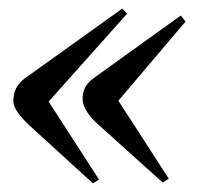

<svg xmlns="http://www.w3.org/2000/svg" viewBox="-20 -567 473 446"><path d="M48 -276 196 -141 210 -150 93 -331 275 -535 264 -547 39 -386C18 -371 11 -353 11 -332C11 -315 28 -295 48 -276ZM172 -334C173 -317 188 -295 209 -277L358 -143L372 -152L255 -333L411 -517L400 -531L201 -388C178 -372 171 -356 172 -334Z"/></svg>

Font: Louise
Style: Regular
Weight: 400
Designer: Ange Degheest & Luna Delabre & Camille Depalle
Foundry: Velvetyne Type Foundry
Version: Version 1.000;FEAKit 1.0